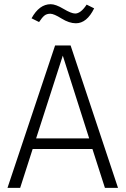

<svg xmlns="http://www.w3.org/2000/svg" viewBox="-20 -904 605 924"><path d="M409.2 -237.8 282.2 -636.2 153.8 -237.8ZM424.8 -187H137.2L77.1 0H16.1L245.1 -685.1H319.8L547.9 0H484.9ZM168 -797.9 131.8 -815.9Q168.9 -883.8 224.1 -883.8Q248 -883.8 285.6 -861.3Q323.2 -838.9 341.8 -838.9Q368.7 -838.9 397 -881.8L433.1 -863.8Q397.9 -792 345.2 -792Q313 -792 276.1 -814.9Q239.3 -837.9 222.2 -837.9Q205.1 -837.9 194.1 -829.3Q183.1 -820.8 168 -797.9Z"/></svg>

Font: FiraSans-Light
Style: Regular
Weight: 300
Designer: Carrois Corporate & Edenspiekermann AG
Foundry: Carrois Corporate GbR & Edenspiekermann AG
Version: Version 3.106;PS 003.106;hotconv 1.0.70;makeotf.lib2.5.58329